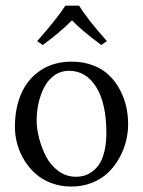

<svg xmlns="http://www.w3.org/2000/svg" viewBox="-20 -666 520 698"><path d="M267.6 -645.5Q297.9 -595.7 368.7 -516.6L348.1 -502.4Q275.4 -556.2 241.7 -592.3Q199.2 -548.8 135.3 -502.4L115.2 -516.6Q187 -597.7 217.8 -645.5ZM34.2 -205.1Q34.2 -273.9 57.9 -327.1Q81.5 -380.4 128.9 -411.1Q176.3 -441.9 240.7 -441.9Q283.7 -441.9 318.8 -428.2Q354 -414.6 377.2 -391.8Q400.4 -369.1 416.3 -339.1Q432.1 -309.1 439 -277.8Q445.8 -246.6 445.8 -214.4Q445.8 -183.6 438 -152.3Q430.2 -121.1 413.6 -91.3Q397 -61.5 373.3 -38.6Q349.6 -15.6 314.9 -1.7Q280.3 12.2 239.3 12.2Q200.2 12.2 166.5 -0.5Q132.8 -13.2 108.9 -34.7Q85 -56.2 67.9 -84.2Q50.8 -112.3 42.5 -143.1Q34.2 -173.8 34.2 -205.1ZM230.5 -408.7Q201.7 -408.7 178.7 -392.8Q155.8 -377 141.8 -350.8Q127.9 -324.7 120.6 -293.2Q113.3 -261.7 113.3 -228Q113.3 -197.8 122.1 -163.6Q130.9 -129.4 147.2 -97.4Q163.6 -65.4 192.1 -44.4Q220.7 -23.4 255.9 -23.4Q271 -23.4 284.9 -27.1Q298.8 -30.8 314.2 -41.5Q329.6 -52.2 340.8 -69.1Q352.1 -85.9 359.4 -115.2Q366.7 -144.5 366.7 -182.1Q366.7 -290 329.8 -349.4Q293 -408.7 230.5 -408.7Z"/></svg>

Font: Libertinage
Style: b
Weight: 400
Designer: OSP
Foundry: OSP
Version: Version 1.0; 2008; OFL relea